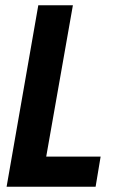

<svg xmlns="http://www.w3.org/2000/svg" viewBox="-20 -707 439 727"><path d="M5 0 125 -687H256L155 -114H361L342 0Z"/></svg>

Font: Archivo ExtraCondensed
Style: Bold Italic
Weight: 700
Width: 2
Italic angle: -10°
Designer: Hector Gatti
Foundry: Omnibus-Type
Version: Version 2.001